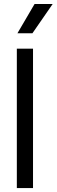

<svg xmlns="http://www.w3.org/2000/svg" viewBox="-20 -954 287 974"><path d="M65.4 -707H147.5V0H65.4ZM247.1 -933.6H155.3L68.4 -785.2H144.5Z"/></svg>

Font: Wanted Sans Variable
Style: Regular
Weight: 400
Designer: Original Design by Kil Hyung-jin and Kang Hanbin, Wanted Lab, Inc; Hangeul from Source Han Sans by Jang Soo-young and Ka
Foundry: Wanted Lab, Inc.
Version: Version 1.003;Glyphs 3.2 (3227)